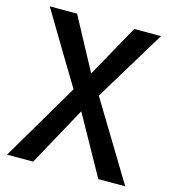

<svg xmlns="http://www.w3.org/2000/svg" viewBox="-109 -825 822 915"><g transform="rotate(15 301.5 -367.5)"><path d="M235.4 -382.8Q181.6 -470.7 23.4 -735.4Q56.6 -735.4 158.2 -735.4Q192.4 -670.9 296.9 -477.5Q333 -542 440.4 -735.4Q472.7 -735.4 572.3 -735.4Q518.6 -647.5 359.4 -384.8Q418 -289.1 592.8 0Q559.6 0 460 0Q419.9 -72.3 297.9 -291Q257.8 -217.8 138.7 0Q106.4 0 9.8 0Q66.4 -95.7 235.4 -382.8Z"/></g></svg>

Font: Alata=Ham
Style: Regular
Weight: 400
Designer: Spyros Zevelakis, Eben Sorkin
Version: Version 1.004